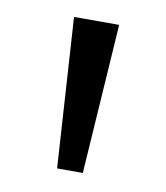

<svg xmlns="http://www.w3.org/2000/svg" viewBox="-50 -701 363 419"><g transform="rotate(10 131.5 -492.0)"><path d="M103 -326 82 -658H182L160 -326Z"/></g></svg>

Font: Ysabeau Office SemiBold
Style: Regular
Weight: 600
Designer: Christian Thalmann (Catharsis Fonts)
Version: Version 2.001;gftools[0.9.30]; featfreeze: tnum,lnum,ss02